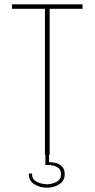

<svg xmlns="http://www.w3.org/2000/svg" viewBox="-20 -720 440 893"><path d="M211 0H208V34Q281 36 281 90Q281 121 255.5 137Q230 153 198 153Q166 153 140 137Q114 121 114 91V87H129V91Q129 114 150 125Q171 136 198 137Q223 137 243.5 125.5Q264 114 264 90Q264 47 196 47H191V0H189V-679H36V-700H364V-679H211Z"/></svg>

Font: Bebas Neue Light
Style: Regular
Weight: 300
Designer: Ryoichi Tsunekawa
Foundry: Ryoichi Tsunekawa
Version: Version 1.003;PS 001.003;hotconv 1.0.70;makeotf.lib2.5.58329